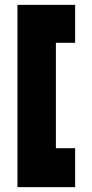

<svg xmlns="http://www.w3.org/2000/svg" viewBox="-20 -770 380 790"><path d="M51.8 0Q66.4 0 111.3 0Q156.2 0 289.1 0Q289.1 -40 289.1 -160.2Q269.5 -160.2 210 -160.2Q210 -268.6 210 -593.8Q229.5 -593.8 289.1 -593.8Q289.1 -632.8 289.1 -750Q229.5 -750 51.8 -750Q51.8 -703.1 51.8 -562.5Q51.8 -421.9 51.8 0Z"/></svg>

Font: Big John
Style: Regular
Weight: 400
Designer: Ion Lucin
Version: Version 1.000